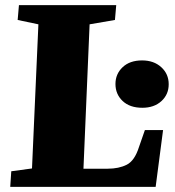

<svg xmlns="http://www.w3.org/2000/svg" viewBox="-20 -730 685 750"><path d="M24 -61 105 -72 130 -635 49 -652 54 -710H434L429 -652L330 -635L306 -71H401Q444 -71 475 -86.5Q506 -102 523 -156L546 -222H617L588 0H20ZM431 -402Q431 -441 459 -467.5Q487 -494 535 -494Q581 -494 610 -467.5Q639 -441 639 -401Q639 -361 610.5 -335Q582 -309 536 -309Q487 -309 459 -335.5Q431 -362 431 -402Z"/></svg>

Font: Literata 36pt ExtraBold
Style: Italic
Weight: 800
Italic angle: -2°
Designer: Latin by Veronika Burian and Jose Scaglione. Greek by Irene Vlachou. Cyrillic by Vera Evstafieva
Foundry: TypeTogether
Version: Version 3.002